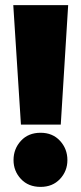

<svg xmlns="http://www.w3.org/2000/svg" viewBox="-20 -720 317 752"><path d="M139 12Q91 12 62 -19Q33 -50 33 -93Q33 -137 62 -168.5Q91 -200 139 -200Q186 -200 215 -168.5Q244 -137 244 -93Q244 -50 215 -19Q186 12 139 12ZM218 -232H62L32 -700H247Z"/></svg>

Font: Phudu Light Black
Style: Regular
Weight: 900
Version: Version 1.005;gftools[0.9.23]